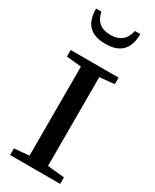

<svg xmlns="http://www.w3.org/2000/svg" viewBox="-234 -989 849 1050"><g transform="rotate(30 190.5 -464.5)"><path d="M179.2 -786.6Q108.4 -786.6 73.7 -821.8Q39.1 -856.9 39.1 -928.7H72.8Q89.4 -842.8 178.2 -842.8Q266.1 -842.8 284.7 -928.7H318.4Q318.4 -786.6 179.2 -786.6ZM32.2 0V-41.5L126 -50.3V-612.3L32.2 -621.6V-663.1H334.5V-621.6L241.7 -612.8V-51.8L348.6 -41.5V0Z"/></g></svg>

Font: Elstob 6pt Medium
Style: Regular
Weight: 500
Designer: Peter S. Baker
Version: Version 1.015